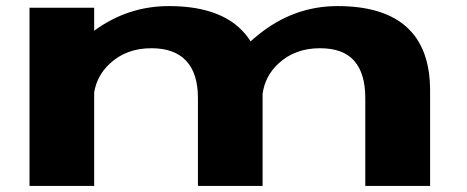

<svg xmlns="http://www.w3.org/2000/svg" viewBox="-20 -611 1536 631"><path d="M77 0V-585.5H289.5V-510Q400 -591 535 -591Q686.5 -591 764.5 -521.5Q787.5 -501 803.5 -475Q814.5 -485 827 -495Q944 -591 1089.5 -591Q1240.5 -591 1317 -521.5Q1393.5 -452 1393.5 -313V0H1180.5V-289Q1180.5 -369.5 1144.2 -411Q1108 -452.5 1031.5 -452.5Q949.5 -452.5 895.5 -402.5Q851 -361.5 843 -302.5V0H630.5V-289Q630.5 -369.5 592 -411Q553.5 -452.5 477.5 -452.5Q395.5 -452.5 341.5 -402.5Q299 -363.5 289.5 -307.5V0Z"/></svg>

Font: Anybody UltraExpanded Regular
Style: Bold
Weight: 700
Width: 9
Designer: Tyler Finck
Foundry: Etcetera Type Company
Version: Version 1.010; ttfautohint (v1.8.3) -l 8 -r 50 -G 200 -x 14 